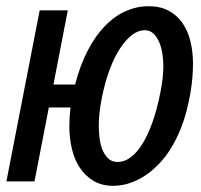

<svg xmlns="http://www.w3.org/2000/svg" viewBox="-20 -580 642 614"><path d="M341.8 14.2Q305.2 14.2 278.8 -1.7Q252.4 -17.6 235.1 -43.9Q217.8 -70.3 209.7 -104.7Q201.7 -139.2 201.7 -176.8Q201.7 -190.9 202.6 -205.8Q203.6 -220.7 205.6 -236.3H136.2L90.3 0H0.5L106.9 -546.9H196.8L150.9 -309.6H220.2Q236.3 -372.1 261 -419.2Q285.6 -466.3 316.2 -497.6Q346.7 -528.8 382.1 -544.4Q417.5 -560.1 455.1 -560.1Q492.2 -560.1 519 -545.9Q545.9 -531.7 563.2 -506.8Q580.6 -481.9 588.9 -448.2Q597.2 -414.6 597.2 -375.5Q597.2 -358.9 595.5 -335.2Q593.8 -311.5 589.1 -283.7Q584.5 -255.9 576.7 -225.6Q568.8 -195.3 556.6 -165.3Q544.4 -135.3 527.3 -106.9Q510.3 -78.6 487.3 -54.7Q455.1 -21.5 417.7 -3.7Q380.4 14.2 341.8 14.2ZM356.9 -62Q377.9 -62 397.9 -76.9Q418 -91.8 435.5 -120.1Q453.1 -148.4 467.5 -189Q481.9 -229.5 492.2 -280.8Q502.4 -331.1 502.4 -368.2Q502.4 -386.7 499.5 -407Q496.6 -427.2 489.5 -444.3Q482.4 -461.4 470.9 -472.4Q459.5 -483.4 441.9 -483.4Q422.9 -483.4 403.1 -468.8Q383.3 -454.1 365 -426.8Q346.7 -399.4 331.5 -359.6Q316.4 -319.8 306.2 -270Q300.8 -242.7 298.3 -220Q295.9 -197.3 295.9 -178.2Q295.9 -162.6 297.9 -142.3Q299.8 -122.1 306.4 -104.2Q313 -86.4 325 -74.2Q336.9 -62 356.9 -62Z"/></svg>

Font: Hack
Style: Italic
Weight: 400
Italic angle: -11°
Monospace: yes
Designer: Christopher Simpkins
Foundry: Christopher Simpkins
Version: Version 2.019; ttfautohint (v1.4.1) -l 4 -r 80 -G 350 -x 0 -